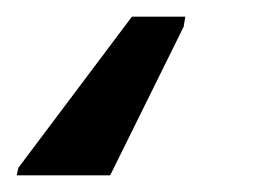

<svg xmlns="http://www.w3.org/2000/svg" viewBox="-78 -50 309 230"><path d="M-58 160 -56 151 80 -30H144L142 -18L54 160Z"/></svg>

Font: Noto Sans ExtraCondensed Medium
Style: Italic
Weight: 500
Width: 2
Italic angle: -12°
Designer: Monotype Design Team
Foundry: Monotype Imaging Inc.
Version: Version 2.013; ttfautohint (v1.8.4.7-5d5b)